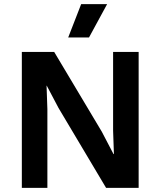

<svg xmlns="http://www.w3.org/2000/svg" viewBox="-20 -912 779 932"><path d="M374 -892H500L412 -730H311ZM653 -660V0H495L264 -388L207 -496H206L210 -382V0H86V-660H243L474 -273L531 -164H533L529 -278V-660Z"/></svg>

Font: Elaine Sans SemiBold
Style: Regular
Weight: 600
Designer: Wei Huang
Foundry: Wei Huang
Version: Version 2.001;December 24, 2019;FontCreator 12.0.0.2547 64-b